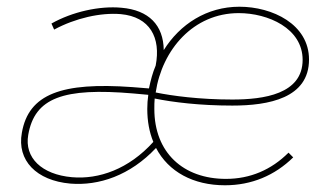

<svg xmlns="http://www.w3.org/2000/svg" viewBox="-20 -544 989 571"><path d="M189 2C274 9 367 -22 444 -104C481 -33 555 7 649 7C728 7 797 -22 852 -76L838 -90C787 -39 724 -12 652 -12C525 -12 439 -90 439 -220C439 -230 439 -241 440 -251C494 -240 574 -230 671 -230C779 -230 899 -252 899 -367C899 -472 790 -524 692 -524C595 -524 515 -472 467 -395C466 -469 423 -514 341 -521C276 -527 195 -509 133 -474L141 -456C204 -490 279 -507 339 -502C426 -494 459 -432 443 -349C434 -328 428 -305 423 -281L373 -285C164 -300 65 -265 45 -149C30 -67 88 -7 189 2ZM64 -143C83 -253 168 -284 377 -266L421 -262C419 -248 418 -234 418 -220C418 -184 424 -151 436 -122C363 -41 274 -10 194 -17C104 -25 52 -75 64 -143ZM443 -269C462 -396 555 -505 690 -505C777 -505 880 -460 880 -366C880 -264 764 -248 671 -248C573 -248 492 -259 443 -269Z"/></svg>

Font: Fixel Display Thin
Style: Italic
Weight: 100
Italic angle: -10°
Designer: AlfaBravo + MacPaw
Foundry: Kyrylo Tkachov, Marchela Mozhyna, Serhii Makarenko, Maria Weinstein, Zakhar Kryvoshyya
Version: Version 1.210;Glyphs 3.2 (3217)